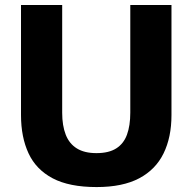

<svg xmlns="http://www.w3.org/2000/svg" viewBox="-20 -733 768 766"><path d="M365.4 13.3Q256.4 13.3 190.2 -21.6Q123.9 -56.6 93.9 -121.2Q63.8 -185.8 63.8 -274.1Q63.8 -293.4 63.8 -325.6Q63.8 -357.8 63.8 -396.7Q63.8 -435.5 63.8 -474.4Q63.8 -543.6 63.8 -599Q63.8 -654.4 63.8 -713H228.1Q228.1 -654.4 228.1 -599Q228.1 -543.6 228.1 -474.4V-283.1Q228.1 -231.9 242.2 -195.8Q256.2 -159.8 286.4 -141Q316.6 -122.1 364.8 -122.1Q414.2 -122.1 443.8 -141Q473.4 -159.8 486.6 -195.8Q499.8 -231.9 499.8 -283.5V-474.4Q499.8 -543.6 499.8 -599Q499.8 -654.4 499.8 -713H664.1Q664.1 -654.4 664.1 -599Q664.1 -543.6 664.1 -474.4Q664.1 -435.5 664.1 -396.2Q664.1 -356.9 664.1 -324.3Q664.1 -291.8 664.1 -273.5Q664.1 -185.5 632.6 -121.1Q601.2 -56.6 535.2 -21.6Q469.2 13.3 365.4 13.3Z"/></svg>

Font: Commissioner Thin
Style: Regular
Weight: 100
Designer: Kostas Bartsokas
Foundry: Kostas Bartsokas
Version: Version 1.001;gftools[0.9.23]